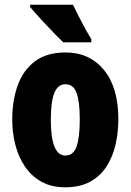

<svg xmlns="http://www.w3.org/2000/svg" viewBox="-20 -786 556 816"><path d="M483 -278Q483 -225 471.5 -173.5Q460 -122 434 -80.5Q408 -39 364.5 -14.5Q321 10 257 10Q198 10 155.5 -14Q113 -38 85.5 -79Q58 -120 45 -171.5Q32 -223 32 -278Q32 -358 55 -422.5Q78 -487 128 -525Q178 -563 259 -563Q360 -563 421.5 -489Q483 -415 483 -278ZM196 -276Q196 -125 258 -125Q292 -125 305.5 -163.5Q319 -202 319 -278Q319 -354 305.5 -391Q292 -428 258 -428Q226 -428 211 -391Q196 -354 196 -276ZM290 -766Q299 -747 314 -717.5Q329 -688 344 -661Q359 -634 368 -620V-606H249Q237 -617 217.5 -637Q198 -657 176.5 -680Q155 -703 136.5 -723.5Q118 -744 108 -756V-766Z"/></svg>

Font: Noto Sans Kannada ExtraCondensed Black
Style: Regular
Weight: 900
Width: 2
Designer: Jelle Bosma - Monotype Design Team
Foundry: Monotype Imaging Inc.
Version: Version 2.005; ttfautohint (v1.8.4.7-5d5b)